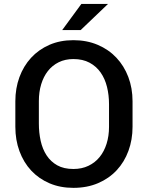

<svg xmlns="http://www.w3.org/2000/svg" viewBox="-20 -920 732 951"><path d="M379.5 -771H288L383 -900.5H515ZM343.5 10.5Q278 10.5 225 -12.2Q172 -35 134.5 -75.2Q97 -115.5 76.5 -171Q56 -226.5 56 -292V-418.5Q56 -482.5 76.2 -537.8Q96.5 -593 134 -633.8Q171.5 -674.5 224.5 -697.8Q277.5 -721 343.5 -721Q409.5 -721 463.8 -698Q518 -675 556.2 -634.5Q594.5 -594 615.5 -538.8Q636.5 -483.5 636.5 -418.5V-292Q636.5 -228 616.2 -172.8Q596 -117.5 558 -76.8Q520 -36 465.8 -12.8Q411.5 10.5 343.5 10.5ZM343.5 -83Q385.5 -83 418.2 -98.8Q451 -114.5 473.5 -142.2Q496 -170 508 -208.2Q520 -246.5 520 -292V-403.5Q520 -449 510 -489.5Q500 -530 478.5 -560.8Q457 -591.5 423.5 -609.5Q390 -627.5 343.5 -627.5Q303 -627.5 271 -611.8Q239 -596 217.2 -568.2Q195.5 -540.5 184 -502.5Q172.5 -464.5 172.5 -419.5V-308Q172.5 -263 181.5 -222.2Q190.5 -181.5 210.8 -150.5Q231 -119.5 263.5 -101.2Q296 -83 343.5 -83Z"/></svg>

Font: Roberto Sans Medium
Style: Regular
Weight: 500
Designer: Google (font) & Cristiano Sobral (main changes)
Version: Version 1.000;October 12, 2021;FontCreator 14.0.0.2814 64-bi